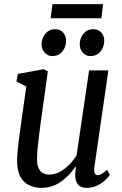

<svg xmlns="http://www.w3.org/2000/svg" viewBox="-20 -901 592 931"><path d="M180.5 10Q150.5 10 123.2 -2Q96 -14 79.5 -43Q63 -72 63 -123Q63 -138 64.8 -159.2Q66.5 -180.5 69.2 -204.2Q72 -228 75 -251Q78 -274 81 -294L107.5 -481.5L59.5 -506L66.5 -542.5L192.5 -565.5L212 -554.5L176.5 -300Q173 -274 170 -249.5Q167 -225 164.5 -203Q162 -181 160.8 -162.5Q159.5 -144 159.5 -129Q159.5 -100 168 -83.8Q176.5 -67.5 189.8 -61Q203 -54.5 217 -54.5Q245 -54.5 270 -67.8Q295 -81 315.8 -102.5Q336.5 -124 351.5 -148L412 -559.5H505.5L437.5 -90.5Q435 -72 439 -61.8Q443 -51.5 455 -51.5Q461 -51.5 471.5 -56.8Q482 -62 499 -78.5L512.5 -53.5Q503 -38.5 486.2 -24Q469.5 -9.5 447.8 0.2Q426 10 401 10Q373 10 360 -4.2Q347 -18.5 345 -43Q344.5 -47.5 344.8 -53.8Q345 -60 345.2 -66.8Q345.5 -73.5 346.5 -80Q347.5 -86.5 348 -93H346.5Q330.5 -70.5 312.5 -51.8Q294.5 -33 274.2 -19Q254 -5 230.5 2.5Q207 10 180.5 10ZM232.5 -629Q211 -629 196 -646.5Q181 -664 181.5 -687.5Q182.5 -717.5 200.8 -738.5Q219 -759.5 246.5 -759.5Q272.5 -759.5 286.5 -742.8Q300.5 -726 300.5 -703.5Q300 -672 281.8 -650.5Q263.5 -629 232.5 -629ZM417.5 -629Q396 -629 381 -646.5Q366 -664 366.5 -687.5Q367.5 -717.5 385.5 -738.5Q403.5 -759.5 431.5 -759.5Q457 -759.5 471.5 -742.8Q486 -726 485.5 -703.5Q485 -672 466.8 -650.5Q448.5 -629 417.5 -629ZM234.5 -881H480L471.5 -812.5H225.5Z"/></svg>

Font: Merriweather 24pt SemiCondensed
Style: Italic
Weight: 400
Width: 4
Italic angle: -7.8°
Designer: Eben Sorkin
Foundry: Eben Sorkin
Version: Version 2.101